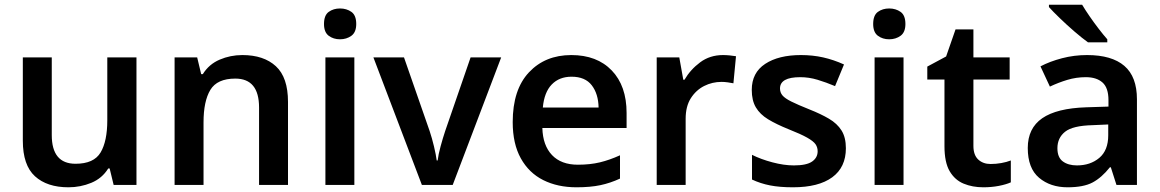

<svg xmlns="http://www.w3.org/2000/svg" viewBox="-20 -786 4930 816"><path d="M560 -542V0H463L446 -70H440Q414 -28 368 -9Q322 10 271 10Q180 10 128.5 -37Q77 -84 77 -188V-542H200V-212Q200 -90 301 -90Q379 -90 407.5 -138Q436 -186 436 -275V-542Z M1010 -552Q1101 -552 1152.5 -504.5Q1204 -457 1204 -353V0H1081V-329Q1081 -452 980 -452Q903 -452 874 -404Q845 -356 845 -266V0H722V-542H818L835 -471H842Q868 -513 913.5 -532.5Q959 -552 1010 -552Z M1425 -750Q1453 -750 1473.5 -735.5Q1494 -721 1494 -684Q1494 -649 1473.5 -634Q1453 -619 1425 -619Q1397 -619 1377 -634Q1357 -649 1357 -684Q1357 -721 1377 -735.5Q1397 -750 1425 -750ZM1486 -542V0H1363V-542Z M1773 0 1567 -542H1697L1806 -229Q1816 -199 1824.5 -163.5Q1833 -128 1836 -104H1840Q1843 -129 1852.5 -164Q1862 -199 1872 -229L1980 -542H2110L1904 0Z M2408 -552Q2517 -552 2580 -486.5Q2643 -421 2643 -306V-242H2285Q2287 -168 2326 -127Q2365 -86 2436 -86Q2488 -86 2529.5 -96Q2571 -106 2615 -126V-27Q2574 -8 2531.5 1Q2489 10 2430 10Q2350 10 2289 -20.5Q2228 -51 2193.5 -113Q2159 -175 2159 -267Q2159 -405 2228 -478.5Q2297 -552 2408 -552ZM2409 -460Q2357 -460 2325 -427Q2293 -394 2287 -329H2524Q2523 -387 2495 -423.5Q2467 -460 2409 -460Z M3053 -552Q3066 -552 3081.5 -550.5Q3097 -549 3108 -547L3097 -432Q3087 -434 3073 -436Q3059 -438 3047 -438Q3007 -438 2972.5 -420.5Q2938 -403 2916 -368.5Q2894 -334 2894 -281V0H2771V-542H2867L2884 -447H2889Q2914 -490 2955.5 -521Q2997 -552 3053 -552Z M3575 -156Q3575 -75 3517 -32.5Q3459 10 3350 10Q3294 10 3253 2Q3212 -6 3176 -23V-128Q3214 -109 3263 -96Q3312 -83 3354 -83Q3408 -83 3431.5 -99.5Q3455 -116 3455 -143Q3455 -160 3446 -173Q3437 -186 3410.5 -201Q3384 -216 3331 -237Q3279 -258 3244.5 -279Q3210 -300 3192.5 -329.5Q3175 -359 3175 -404Q3175 -477 3232 -514.5Q3289 -552 3384 -552Q3434 -552 3478.5 -542Q3523 -532 3567 -512L3529 -420Q3491 -436 3454.5 -447Q3418 -458 3381 -458Q3295 -458 3295 -410Q3295 -393 3305.5 -380.5Q3316 -368 3343 -354.5Q3370 -341 3420 -321Q3468 -302 3503 -281.5Q3538 -261 3556.5 -231.5Q3575 -202 3575 -156Z M3759 -750Q3787 -750 3807.5 -735.5Q3828 -721 3828 -684Q3828 -649 3807.5 -634Q3787 -619 3759 -619Q3731 -619 3711 -634Q3691 -649 3691 -684Q3691 -721 3711 -735.5Q3731 -750 3759 -750ZM3820 -542V0H3697V-542Z M4190 -89Q4213 -89 4235.5 -93Q4258 -97 4276 -104V-11Q4256 -2 4225 4Q4194 10 4159 10Q4113 10 4075.5 -5.5Q4038 -21 4016 -58.5Q3994 -96 3994 -165V-448H3921V-503L4001 -546L4041 -661H4117V-542H4271V-448H4117V-166Q4117 -127 4137.5 -108Q4158 -89 4190 -89Z M4600 -552Q4705 -552 4758.5 -506Q4812 -460 4812 -364V0H4725L4701 -75H4697Q4662 -31 4623.5 -10.5Q4585 10 4517 10Q4444 10 4396 -30.5Q4348 -71 4348 -157Q4348 -241 4409.5 -283.5Q4471 -326 4597 -330L4691 -333V-360Q4691 -413 4665.5 -435.5Q4640 -458 4595 -458Q4554 -458 4516 -446.5Q4478 -435 4442 -418L4402 -504Q4442 -525 4493.5 -538.5Q4545 -552 4600 -552ZM4623 -254Q4539 -252 4506.5 -226Q4474 -200 4474 -156Q4474 -117 4497 -100Q4520 -83 4557 -83Q4614 -83 4652 -115Q4690 -147 4690 -211V-257ZM4579 -766Q4592 -744 4611 -716.5Q4630 -689 4650 -663Q4670 -637 4686 -619V-606H4604Q4579 -624 4546.5 -652Q4514 -680 4484 -709Q4454 -738 4438 -756V-766Z"/></svg>

Font: Noto Sans New Tai Lue Semibold
Style: Regular
Weight: 400
Designer: Monotype Design Team
Foundry: Monotype Imaging Inc.
Version: Version 2.004; ttfautohint (v1.8.4.7-5d5b)